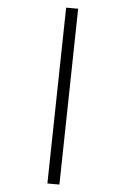

<svg xmlns="http://www.w3.org/2000/svg" viewBox="-144 -820 664 1017"><g transform="rotate(-15 188.5 -311.0)"><path d="M-10 115 327 -759 387 -737 50 137Z"/></g></svg>

Font: Cambo
Style: Regular
Weight: 400
Designer: Carolina Giovagnoli, Andres Torresi
Foundry: Carolina Giovagnoli, Andres Torresi
Version: Version 2.001